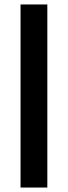

<svg xmlns="http://www.w3.org/2000/svg" viewBox="-20 -740 305 860"><path d="M72 100V-720H192V100Z"/></svg>

Font: DM Sans 12pt SemiBold
Style: Regular
Weight: 600
Version: Version 4.004;gftools[0.9.30]